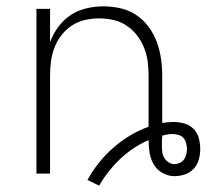

<svg xmlns="http://www.w3.org/2000/svg" viewBox="-20 -548 652 606"><path d="M293 38 256 20Q272 -9 292.5 -34.5Q313 -60 337.5 -81.5Q362 -103 390 -120Q418 -137 449 -148V-310Q449 -333 446 -355Q443 -377 434.5 -398Q426 -419 412 -437Q398 -455 379 -467.5Q360 -480 338 -485Q316 -490 293 -490Q271 -490 248.5 -485Q226 -480 207 -467.5Q188 -455 174 -437Q160 -419 152 -398Q144 -377 141 -355Q138 -333 138 -310V0H95V-520H138V-415Q147 -440 163.5 -462.5Q180 -485 202.5 -500Q225 -515 252 -521.5Q279 -528 306 -528Q333 -528 360 -522Q387 -516 409.5 -501Q432 -486 448.5 -464Q465 -442 474.5 -416.5Q484 -391 488 -364Q492 -337 492 -310V-160Q500 -161 509 -162Q518 -163 526 -163Q544 -163 561 -158.5Q578 -154 590.5 -141.5Q603 -129 607.5 -112Q612 -95 612 -77Q612 -61 607.5 -44.5Q603 -28 591.5 -15.5Q580 -3 563.5 2.5Q547 8 531 8Q511 8 493 -2Q475 -12 465 -29.5Q455 -47 452 -66.5Q449 -86 449 -106Q424 -95 401.5 -80Q379 -65 359.5 -46.5Q340 -28 323 -6.5Q306 15 293 38ZM531 -30Q539 -30 547.5 -34Q556 -38 561 -45Q566 -52 568 -60.5Q570 -69 570 -77Q570 -87 567.5 -96.5Q565 -106 558.5 -113Q552 -120 542.5 -122.5Q533 -125 524 -125Q516 -125 507.5 -123.5Q499 -122 492 -120V-116Q491 -109 491 -101.5Q491 -94 491 -86Q491 -76 492.5 -66.5Q494 -57 499 -49Q504 -41 512.5 -35.5Q521 -30 531 -30Z"/></svg>

Font: Iosevka SS04 XLt Ex
Style: Regular
Weight: 200
Width: 7
Monospace: yes
Designer: Belleve Invis
Foundry: Belleve Invis
Version: Version 19.0.0; ttfautohint (v1.8.4)